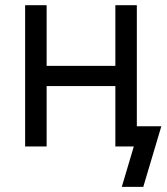

<svg xmlns="http://www.w3.org/2000/svg" viewBox="-20 -566 644 742"><path d="M444.3 -311.5V-233.4H140.6V-311.5ZM160.2 -545.9V0H77.1V-545.9ZM508.8 -545.9V0H425.8V-545.9ZM450.7 156.2 497.1 0H465.8V-78.1H603.5L533.7 156.2Z"/></svg>

Font: GitLab Sans
Style: Regular
Weight: 400
Designer: Rasmus Andersson
Foundry: Modifications by GitLab B.V., manufactured by rsms
Version: Version 4.000;git-c8fb6b7